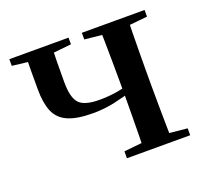

<svg xmlns="http://www.w3.org/2000/svg" viewBox="-97 -643 815 759"><g transform="rotate(-20 310.5 -263.5)"><path d="M250 -213Q183 -213 145 -230Q107 -247 92 -283Q77 -319 77 -375Q77 -421 77 -457Q77 -493 78 -527H188Q186 -490 185.5 -452.5Q185 -415 185 -367Q185 -302 207.5 -278Q230 -254 292 -254Q329 -254 361 -259Q393 -264 434 -276V-247Q388 -233 343.5 -223Q299 -213 250 -213ZM389 0Q390 -25 390.5 -66.5Q391 -108 391.5 -154Q392 -200 392 -237V-296Q392 -330 391.5 -374.5Q391 -419 390.5 -461Q390 -503 389 -527H507Q506 -503 505.5 -461Q505 -419 504.5 -374.5Q504 -330 504 -296V-232Q504 -198 504.5 -153Q505 -108 505.5 -66.5Q506 -25 507 0ZM12 -499V-527H261V-499L155 -488H104ZM315 0V-29L422 -40H471L581 -29V0ZM317 -499V-527H581V-499L473 -488H423Z"/></g></svg>

Font: Noto Serif KR SemiBold
Style: Regular
Weight: 600
Designer: Ryoko NISHIZUKA 西塚涼子 (kana & ideographs); Frank Grießhammer (Latin, Greek & Cyrillic); Wenlong ZHANG 张文龙 (bopomofo); San
Foundry: Adobe
Version: Version 2.003-H1;hotconv 1.1.1;makeotfexe 2.6.0